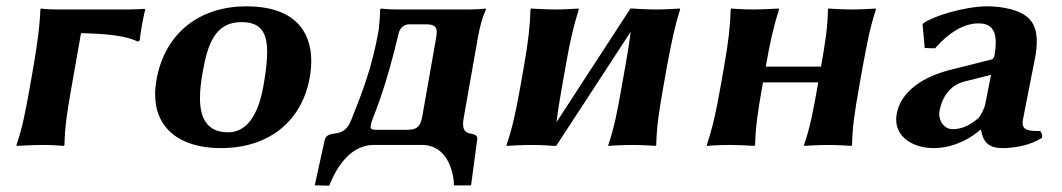

<svg xmlns="http://www.w3.org/2000/svg" viewBox="-20 -459 3362 608"><path d="M82.6 -229 73.9 -180C60.7 -105 50.7 -54 32.2 0L32.6 3C32.6 3 82.2 0 117.2 0C151.2 0 181.6 3 181.6 3L184.2 0C185.2 -57 192.5 -104 205.9 -180L236.6 -354C317.9 -352 376 -346.6 416.9 -327.3L422.5 -331C423 -345 433.2 -403 439.8 -429L438.2 -431C423 -430 401.8 -429 382.8 -429H160.8C126.8 -429 109.4 -432 109.4 -432L107.8 -429C106.3 -375 95.8 -304 82.6 -229Z M475.3 -205C472.6 -189.4 471.2 -174.6 471.2 -160.4C471.2 -53.9 547.9 10 679.4 10C832.4 10 936.5 -75.8 960.9 -214C964.1 -231.8 965.7 -249.1 965.7 -265.6C965.7 -366 905.7 -439 760.6 -439C617.6 -439 502.7 -360 475.3 -205ZM744.8 -389C803.7 -389 826 -358.7 826 -293.8C826 -265.1 821.7 -229.6 814.2 -187C793.9 -72 747.2 -40 702.2 -40C631.2 -40 613.2 -91.7 613.2 -149C613.2 -175.7 617.1 -203.6 621.4 -228C636.7 -315 658.8 -389 744.8 -389Z M1153.9 -60C1154.6 -64 1155.3 -69.7 1158.9 -79.3C1170.3 -110 1201.6 -181.3 1243.1 -356C1243.8 -360 1252.6 -382 1275.6 -382H1328.6C1355.2 -382 1362.9 -374.3 1362.9 -357.3C1362.9 -350.7 1361.7 -342.6 1360 -333L1318.4 -97C1312.6 -64 1306.8 -48 1269.8 -48H1170.8C1160.8 -48 1151.9 -49 1153.9 -60ZM1179.2 -364.3C1158.5 -245 1126.2 -164 1092.2 -79C1081.5 -52 1066.7 -39 1039.6 -36C1025.5 -34.4 1011.9 -32 1007.8 -14L976.7 128L1022.5 129C1037.1 92 1079.3 0 1163.3 0H1315.3C1398.3 0 1416.8 88 1417.7 128H1471.7L1490.9 -15C1491.3 -16.9 1491.4 -18.6 1491.4 -20.1C1491.4 -30 1484.5 -33.3 1469.6 -36C1456.4 -38.4 1446.4 -44.7 1446.4 -66.3C1446.4 -71.6 1447 -77.8 1448.3 -85L1493.1 -339C1500.1 -379 1508.1 -405 1518.9 -429L1517.5 -432C1505.1 -430 1480.9 -429 1468.9 -429H1233.9C1221.9 -429 1198.1 -430 1186.5 -432L1183.9 -429C1183.6 -409.6 1181.9 -387.8 1179.2 -364.3Z M1734.6 3H1741.3L1977.1 -358.3C1973.3 -325.6 1967.4 -290.6 1960.3 -250L1947.7 -179C1934.7 -105 1924.7 -54 1906.2 0L1906.6 3C1906.6 3 1947.2 0 1982.2 0C2016.2 0 2055.6 3 2055.6 3L2058.2 0C2059.2 -57 2066.5 -104 2079.7 -179L2092.3 -250C2106.5 -325 2116.2 -374.5 2133.8 -429L2132.4 -432C2132.4 -432 2091.8 -429 2057.8 -429C2022.8 -429 1983.4 -432 1983.4 -432H1976.4L1742.3 -72.2C1745.9 -103.6 1751.4 -137.2 1758.9 -180L1771.1 -249C1784.5 -325 1794.8 -372 1812.8 -429L1811.4 -432C1811.4 -432 1773.8 -429 1739.8 -429C1704.8 -429 1661.4 -432 1661.4 -432L1659.8 -429C1658.5 -376 1652.4 -324.5 1639.1 -249L1626.9 -180C1613.7 -104.9 1602.1 -53.5 1584.2 0L1584.6 3C1584.6 3 1629.2 0 1664.2 0C1698.5 0 1734.6 3 1734.6 3Z M2712.3 -250C2726.5 -325 2734.8 -372 2753.8 -429L2752.4 -432C2752.4 -432 2711.8 -429 2677.8 -429C2642.8 -429 2603.4 -432 2603.4 -432L2601.8 -429C2601.3 -375 2592.8 -321 2580.3 -250L2579.9 -248H2404.9L2405.1 -249C2418.5 -325 2428.8 -372 2446.8 -429L2445.4 -432C2445.4 -432 2397.8 -429 2363.8 -429C2328.8 -429 2295.4 -432 2295.4 -432L2293.8 -429C2292.5 -376 2286.4 -324.5 2273.1 -249L2260.9 -180C2247.7 -104.9 2236.1 -53.5 2218.2 0L2218.6 3C2218.6 3 2253.2 0 2288.2 0C2322.5 0 2368.6 3 2368.6 3L2371.2 0C2372.7 -57 2379.5 -104 2392.9 -180L2396.1 -198H2571.1L2567.7 -179C2554.7 -105 2544.7 -54 2526.2 0L2526.6 3C2526.6 3 2567.2 0 2602.2 0C2636.2 0 2675.6 3 2675.6 3L2678.2 0C2679.2 -57 2686.5 -104 2699.7 -179Z M3118.3 -222 3099.9 -129C3097.6 -116 3085.3 -91.1 3077 -84C3049.9 -61 3025 -50 2997 -50C2970.4 -50 2954.2 -73.6 2954.2 -97.8C2954.2 -100.8 2954.5 -103.9 2955 -107C2961.4 -143.1 2982.1 -187.8 3034.6 -201ZM3219.3 -80C3224.4 -109 3256.1 -266 3258 -277C3261.4 -296.2 3263.1 -313.1 3263.1 -327.9C3263.1 -359.6 3255.4 -382.2 3239.5 -399.1C3212.9 -427.5 3154.7 -439 3106.6 -439C3034.6 -439 2932.9 -407 2905.2 -386L2901.5 -382L2908.3 -307L2941.1 -306C2984 -356 3033.1 -385 3078.1 -385C3113 -385 3133.2 -369.3 3133.2 -324.1C3133.2 -312.5 3131.9 -298.8 3129.1 -283C3127.8 -276 3124.1 -272 3121 -271L2998.5 -240C2898.4 -217 2831.4 -166 2819.5 -98C2818.4 -92 2817.9 -86.2 2817.9 -80.6C2817.9 -22.5 2873.5 10 2937.4 10C2976.5 10 3031.7 -3 3084.6 -48H3086.6C3093.4 -7 3112.4 10 3155.4 10C3194.5 10 3246.2 0 3280.2 -23C3280.5 -31.7 3279.1 -39 3273.9 -44C3238.4 -44 3218.3 -46.4 3218.3 -70C3218.3 -73 3218.6 -76.3 3219.3 -80Z"/></svg>

Font: Linux Biolinum O 
Style: Bold Italic
Weight: 700
Designer: Philipp H. Poll
Foundry: Philipp H. Poll
Version: Version 1.3.2